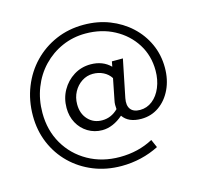

<svg xmlns="http://www.w3.org/2000/svg" viewBox="-104 -689 985 945"><g transform="rotate(-15 388.0 -216.0)"><path d="M403 144Q326 144 260.6 117.5Q195.3 91 146.6 43.5Q98 -4 71 -68Q44 -132 44 -207Q44 -285.5 70.9 -352.9Q97.7 -420.4 145.9 -470.2Q194 -520 258.8 -548Q323.5 -576 400 -576Q471.3 -576 531.5 -552.5Q591.7 -529 636.8 -487.5Q682 -446 707.5 -390.1Q733 -334.3 733 -269Q733 -208.1 710 -159.5Q687 -111 647.1 -83Q607.1 -55 556.3 -55Q491 -55 463 -96Q438 -74 411 -62.5Q384 -51 356.8 -51Q316.5 -51 283.7 -71Q251 -91 232.5 -125Q214 -159 214 -202Q214 -250.8 236.5 -290.9Q259 -331 297.4 -355Q335.9 -379 383 -379Q445 -379 484 -340L489 -366H545L506 -174Q499 -138 513.6 -118.5Q528.2 -99 562 -99Q596.9 -99 624.9 -121Q653 -143 669 -181.6Q685 -220.1 685 -267Q685 -343 647.2 -402.9Q609.3 -462.8 544.4 -497.4Q479.6 -532 398 -532Q334.4 -532 278.7 -507.5Q223 -483 181 -439Q139 -395 116 -335.9Q93 -276.7 93 -208.7Q93 -120 133.5 -50.5Q174 19 245.1 59Q316.3 99 406.2 99Q500 99 576 58L594 99Q551 121 502.5 132.5Q454 144 403 144ZM368.7 -98Q415 -98 450 -133Q449 -144 449 -155Q449 -166 452 -179L473 -285Q459 -307 435 -319Q411 -331 382 -331Q351.4 -331 325.5 -314.1Q299.6 -297.1 284.3 -268.8Q269 -240.4 269 -205.6Q269 -158 297 -128Q325 -98 368.7 -98Z"/></g></svg>

Font: Red Hat Display VF
Style: Regular
Weight: 300
Designer: Pentagram, MCKL
Foundry: Pentagram, MCKL
Version: Version 1.023